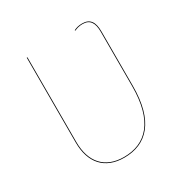

<svg xmlns="http://www.w3.org/2000/svg" viewBox="-160 -829 954 977"><g transform="rotate(-30 317.5 -340.5)"><path d="M450.1 -690.1C429.9 -690.1 414.6 -685.9 400.6 -678.8L402.3 -675.4C414.4 -681.4 430.3 -686.4 450.1 -686.4C493.5 -686.4 511.3 -658.6 511.3 -606.4V-286.3C511.3 -81.1 426 5.2 295.9 5.2C184.3 5.2 123.3 -64.9 123.3 -181.9V-680.1H119.3V-181.7C119.3 -62.9 181.1 9.1 295.9 9.1C428.1 9.1 515.3 -78.9 515.3 -286.1V-606.4C515.3 -662.1 495.4 -690.1 450.1 -690.1Z"/></g></svg>

Font: Fira Sans Four
Style: Regular
Weight: 100
Designer: Carrois Corporate & Edenspiekermann AG
Foundry: Carrois Corporate GbR & Edenspiekermann AG
Version: Version 4.203;PS 004.203;hotconv 1.0.88;makeotf.lib2.5.64775